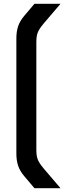

<svg xmlns="http://www.w3.org/2000/svg" viewBox="-20 -780 338 1009"><path d="M171 -553C171 -600 176 -616 210 -657L298 -760H161L106 -695C77 -660 66 -627 66 -576V25C66 76 77 109 106 144L161 209H298L210 106C176 65 171 49 171 2Z"/></svg>

Font: Tekex
Style: Regular
Weight: 400
Designer: NC Empire
Foundry: NC Empire
Version: Version 1.001;hotconv 1.0.109;makeotfexe 2.5.65596